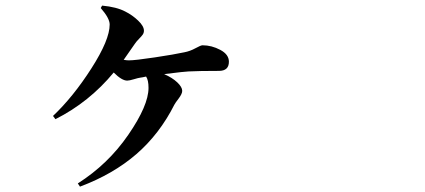

<svg xmlns="http://www.w3.org/2000/svg" viewBox="-20 -616 1540 695"><path d="M344.7 -586.9 349.6 -595.7Q402.3 -590.8 433.6 -574.2Q459 -561.5 480 -541.5Q501 -521.5 501 -504.9Q501 -497.1 496.6 -490.7Q492.2 -484.4 482.9 -475.1Q473.6 -465.8 467.8 -457Q449.2 -429.7 427.7 -399.4Q439.5 -397.5 446.3 -397.5Q468.8 -397.5 540 -408.2Q611.3 -418.9 647.5 -426.8Q668 -430.7 687.5 -441.4Q707 -452.1 712.9 -452.1Q746.1 -452.1 777.3 -435.5Q808.6 -418.9 808.6 -392.6Q808.6 -359.4 772.5 -359.4Q700.2 -359.4 662.1 -357.4Q651.4 -357.4 574.2 -347.7Q603.5 -335 621.6 -317.9Q639.6 -300.8 639.6 -287.1Q639.6 -276.4 627 -259.8Q614.3 -243.2 611.3 -237.3Q557.6 -130.9 473.6 -58.1Q389.6 14.6 269.5 59.6L261.7 47.9Q371.1 -21.5 444.3 -127.9Q517.6 -234.4 517.6 -297.9Q517.6 -326.2 508.8 -338.9Q503.9 -337.9 497.1 -336.4Q490.2 -335 488.3 -335Q480.5 -334 464.4 -329.1Q448.2 -324.2 440.4 -324.2Q420.9 -324.2 391.6 -353.5Q302.7 -246.1 180.7 -184.6L171.9 -196.3Q245.1 -265.6 311 -368.7Q377 -471.7 377 -527.3Q377 -549.8 344.7 -586.9Z"/></svg>

Font: Bpmf Zihi Serif Bold
Style: Bold
Weight: 700
Foundry: But Ko
Version: Version 1.320